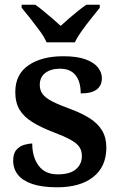

<svg xmlns="http://www.w3.org/2000/svg" viewBox="-20 -786 514 816"><path d="M223 10Q159 10 117.5 -4Q76 -18 56 -43.5Q36 -69 36 -103Q36 -134 50 -149.5Q64 -165 83 -170.5Q102 -176 117 -176Q117 -118 144.5 -81.5Q172 -45 225 -45Q278 -45 303 -67Q328 -89 328 -122Q328 -145 317.5 -161Q307 -177 280 -192Q253 -207 205 -225Q153 -245 117 -267.5Q81 -290 63 -320Q45 -350 45 -395Q45 -470 101 -508.5Q157 -547 249 -547Q307 -547 343 -534Q379 -521 396 -499.5Q413 -478 413 -454Q413 -423 391.5 -406Q370 -389 323 -389Q323 -439 301 -466.5Q279 -494 235 -494Q196 -494 172.5 -476Q149 -458 149 -425Q149 -403 161 -386.5Q173 -370 202 -355Q231 -340 281 -322Q329 -304 362.5 -282.5Q396 -261 414 -231Q432 -201 432 -159Q432 -78 376.5 -34Q321 10 223 10ZM178 -606Q168 -629 148.5 -655.5Q129 -682 108.5 -708Q88 -734 72 -753V-766H130Q146 -755 165 -739Q184 -723 203.5 -706.5Q223 -690 238 -676Q253 -690 272 -706.5Q291 -723 311 -739Q331 -755 347 -766H404V-753Q389 -734 368 -708Q347 -682 328 -655.5Q309 -629 298 -606Z"/></svg>

Font: Noto Serif Gujarati SemiBold
Style: Regular
Weight: 600
Version: Version 2.102